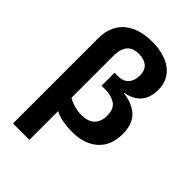

<svg xmlns="http://www.w3.org/2000/svg" viewBox="-287 -879 1234 1234"><g transform="rotate(45 330.0 -262.5)"><path d="M78 240V-535Q78 -595 98 -638.5Q118 -682 153.5 -710Q189 -738 236.5 -751.5Q284 -765 339 -765Q392 -765 437.5 -753Q483 -741 516 -717Q549 -693 567.5 -657Q586 -621 586 -573Q586 -501 549 -458.5Q512 -416 443 -405V-402Q528 -392 576.5 -347Q625 -302 625 -211Q625 -105 560 -47.5Q495 10 386 10Q288 10 227 -21V240ZM348 -109Q411 -109 441 -139.5Q471 -170 471 -224Q471 -286 433.5 -310Q396 -334 344 -334H309V-452H335Q389 -452 413 -480.5Q437 -509 437 -555Q437 -603 409 -626Q381 -649 335 -649Q313 -649 293.5 -643.5Q274 -638 259 -623.5Q244 -609 235.5 -584Q227 -559 227 -521V-143Q252 -127 286 -118Q320 -109 348 -109Z"/></g></svg>

Font: BC Sans
Style: Bold
Weight: 700
Designer: Monotype Design Team
Province of B.C.
Foundry: Monotype Imaging Inc.
Version: Version 2.000;GOOG;noto-source:20170915:90ef993387c0